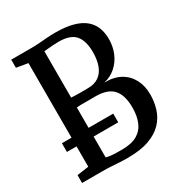

<svg xmlns="http://www.w3.org/2000/svg" viewBox="-177 -874 942 1003"><g transform="rotate(-30 294.0 -372.0)"><path d="M101 -57.5V-682.5L32 -694V-743H152.5Q179 -743 204.2 -745Q229.5 -747 253.5 -748.8Q277.5 -750.5 300.5 -750.5Q364.5 -750.5 408.2 -738.2Q452 -726 478.2 -703.5Q504.5 -681 516.2 -650.2Q528 -619.5 528 -581.5Q528 -536.5 511.5 -497.5Q495 -458.5 464.5 -431.8Q434 -405 393 -396Q449 -397.5 488.5 -376Q528 -354.5 549.2 -315Q570.5 -275.5 570.5 -222.5Q570.5 -178.5 557.8 -137.2Q545 -96 514.8 -63.8Q484.5 -31.5 432.8 -12.8Q381 6 303 6Q276.5 6 253.2 4.5Q230 3 205.8 1.5Q181.5 0 151 0H30.5V-47.5ZM204 -415Q212.5 -414 226 -413.8Q239.5 -413.5 254.5 -413.2Q269.5 -413 283.2 -413.2Q297 -413.5 305.5 -413.5Q344.5 -413.5 370.2 -431.5Q396 -449.5 408.8 -483.5Q421.5 -517.5 421.5 -564.5Q421.5 -631.5 392.8 -666Q364 -700.5 292.5 -700.5Q277.5 -700.5 259.5 -699.2Q241.5 -698 226.5 -696.5Q211.5 -695 204 -694.5ZM204 -54.5Q213.5 -51 231 -49Q248.5 -47 267.2 -46.8Q286 -46.5 299.5 -46.5Q356.5 -46.5 390.8 -66.5Q425 -86.5 440.2 -123.2Q455.5 -160 455.5 -209.5Q455.5 -286 422.5 -321.5Q389.5 -357 318 -357Q308 -357 292.2 -356.8Q276.5 -356.5 259 -356.8Q241.5 -357 226.8 -356.8Q212 -356.5 204 -355.5ZM352.5 -232.5V-180H43V-232.5Z"/></g></svg>

Font: Merriweather 24pt SemiCondensed
Style: Regular
Weight: 400
Width: 4
Designer: Eben Sorkin
Foundry: Eben Sorkin
Version: Version 2.100